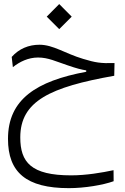

<svg xmlns="http://www.w3.org/2000/svg" viewBox="-20 -637 626 961"><path d="M324.7 304.7C403.8 304.7 496.1 289.1 548.8 270L548.3 214.8C490.2 227.1 412.1 240.7 335.9 240.7C135.7 240.7 81.5 175.3 81.5 50.8C81.5 -131.3 231.9 -201.2 551.8 -257.8L553.2 -321.3C482.9 -319.3 457.5 -323.7 396 -342.3C306.2 -369.1 246.6 -413.1 177.7 -413.1C123.5 -413.1 75.2 -393.1 38.6 -352.1L44.4 -300.8C78.6 -328.1 121.6 -349.1 170.4 -349.1C221.7 -349.1 259.3 -329.6 318.4 -310.1C365.7 -293.9 385.3 -289.1 411.6 -284.7V-277.8C163.1 -231.4 20 -140.6 20 58.1C20 225.6 111.3 304.7 324.7 304.7ZM276.4 -491.2 338.9 -553.7 276.4 -616.7 213.9 -553.7Z"/></svg>

Font: Cascadia Mono NF Light
Style: Regular
Weight: 300
Monospace: yes
Designer: Aaron Bell
Foundry: Saja Typeworks
Version: Version 2404.023